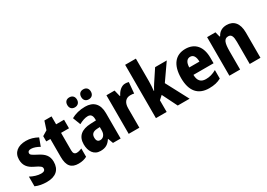

<svg xmlns="http://www.w3.org/2000/svg" viewBox="1 -1560 3296 2370"><g transform="rotate(-30 1649.0 -375.0)"><path d="M391 -165C391 -252 345 -297 269 -336C192 -376 178 -385 178 -409C178 -431 195 -443 226 -443C263 -443 306 -426 344 -404L385 -515C331 -544 280 -560 220 -560C103 -560 32 -502 32 -401C32 -319 72 -269 148 -233C228 -195 242 -180 242 -156C242 -128 223 -115 184 -115C136 -115 78 -134 33 -159V-21C83 1 135 10 195 10C323 10 391 -53 391 -165Z M694 -118C662 -118 647 -138 647 -179V-428H760V-550H647V-663H545L507 -546L436 -503V-428H495V-173C495 -43 545 10 647 10C695 10 733 0 767 -18V-136C741 -125 717 -118 694 -118Z M885 -686C885 -640 913 -615 953 -615C994 -615 1023 -641 1023 -686C1023 -732 994 -757 953 -757C913 -757 885 -733 885 -686ZM1083 -686C1083 -641 1110 -615 1152 -615C1193 -615 1221 -641 1221 -686C1221 -732 1193 -757 1152 -757C1111 -757 1083 -733 1083 -686ZM1064 -560C987 -560 919 -542 865 -511L907 -402C955 -428 998 -442 1034 -442C1075 -442 1097 -417 1097 -363V-346L1020 -343C889 -338 818 -280 818 -165C818 -67 865 10 959 10C1033 10 1072 -16 1110 -73H1113L1140 0H1249V-363C1249 -493 1181 -560 1064 -560ZM1058 -249 1097 -251V-202C1097 -144 1065 -108 1022 -108C990 -108 972 -128 972 -172C972 -220 998 -246 1058 -249Z M1636 -560C1579 -560 1533 -511 1509 -460H1502L1480 -550H1364V0H1516V-277C1516 -363 1558 -403 1619 -403C1642 -403 1658 -401 1671 -397L1685 -553C1668 -558 1651 -560 1636 -560Z M1905 -442V-760H1752V0H1905V-166L1957 -213L2063 0H2232L2063 -319L2224 -550H2058L1947 -382C1933 -361 1914 -329 1901 -303H1897C1902 -346 1905 -396 1905 -442Z M2492 -559C2350 -559 2268 -459 2268 -272C2268 -89 2350 10 2508 10C2578 10 2630 -2 2679 -29V-150C2626 -121 2583 -108 2529 -108C2456 -108 2421 -149 2420 -231H2707V-309C2707 -468 2628 -559 2492 -559ZM2496 -445C2541 -445 2566 -405 2566 -336H2421C2423 -413 2453 -445 2496 -445Z M3080 -560C3017 -560 2971 -532 2944 -479H2936L2918 -550H2799V0H2952V-256C2952 -379 2969 -429 3029 -429C3075 -429 3089 -390 3089 -315V0H3242V-360C3242 -492 3181 -560 3080 -560Z"/></g></svg>

Font: Noto Sans Lao Looped Condensed ExtraBold
Style: Regular
Weight: 800
Width: 3
Designer: Mark Frömberg, Ben Mitchell
Foundry: The Fontpad Ltd
Version: Version 1.002